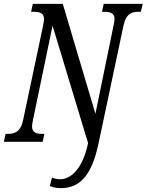

<svg xmlns="http://www.w3.org/2000/svg" viewBox="-37 -734 759 994"><path d="M277 240C373 240 437 180 473 9L602 -600C615 -664 646 -673 681 -673H692L702 -714H500L491 -673H501C533 -673 556 -667 556 -635C556 -628 552 -606 549 -593L457 -145L288 -714H133L124 -673H135C168 -673 191 -667 191 -635C191 -628 188 -611 185 -596L83 -114C70 -50 38 -41 3 -41H-8L-17 0H184L193 -41H183C152 -41 129 -47 129 -79C129 -86 131 -102 133 -109L235 -601L419 7C389 148 325 194 275 194C261 194 245 191 232 185L221 229C236 236 258 240 277 240Z"/></svg>

Font: Noto Serif ExtraCondensed
Style: Italic
Weight: 400
Width: 2
Italic angle: -12°
Designer: Monotype Design Team
Foundry: Monotype Imaging Inc.
Version: Version 2.014